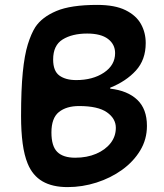

<svg xmlns="http://www.w3.org/2000/svg" viewBox="-20 -759 670 784"><path d="M256 5Q194 5 153.5 -18.5Q113 -42 93 -91Q79 -125 72.5 -173.5Q66 -222 66 -285Q66 -393 73 -463.5Q80 -534 93.5 -577.5Q107 -621 124 -648Q151 -689 210 -714Q269 -739 377 -739Q449 -739 492.5 -717.5Q536 -696 555.5 -661Q575 -626 575 -583Q575 -515 535 -471Q495 -427 430 -401V-397Q501 -389 540.5 -351.5Q580 -314 580 -245Q580 -190 552.5 -144.5Q525 -99 478.5 -65.5Q432 -32 374 -13.5Q316 5 256 5ZM287 -115Q335 -115 372.5 -131Q410 -147 431.5 -174.5Q453 -202 453 -237Q453 -275 416.5 -300.5Q380 -326 303 -326Q251 -326 220.5 -301.5Q190 -277 190 -218Q190 -162 214 -138.5Q238 -115 287 -115ZM291 -432Q359 -432 404.5 -462.5Q450 -493 450 -542Q450 -578 421 -600Q392 -622 336 -622Q275 -622 236 -598Q197 -574 197 -516Q197 -469 222.5 -450.5Q248 -432 291 -432Z"/></svg>

Font: DynaPuff
Style: Regular
Weight: 400
Designer: Toshi Omagari, Jennifer Daniel
Foundry: Google Fonts
Version: Version 2.000